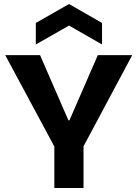

<svg xmlns="http://www.w3.org/2000/svg" viewBox="-20 -934 683 954"><path d="M250 0V-206L6 -660H179L320 -336H325L466 -660H637L395 -207V0ZM158 -713V-820L323 -914L487 -820V-713L323 -807Z"/></svg>

Font: Bricolage Grotesque 10pt Bricolage Grotesque 10pt Regular
Style: Bold
Weight: 700
Designer: Mathieu Triay
Foundry: Atelier Triay
Version: Version 1.000; ttfautohint (v1.8.4.7-5d5b);gftools[0.9.32]